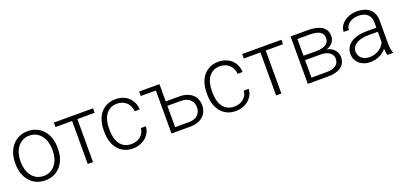

<svg xmlns="http://www.w3.org/2000/svg" viewBox="8 -1268 4199 2008"><g transform="rotate(-20 2107.5 -264.0)"><path d="M43.9 -272Q43.9 -329.6 60.8 -378.4Q77.6 -427.2 108.4 -462.6Q139.2 -498 182.6 -518.1Q226.1 -538.1 279.3 -538.1Q333.5 -538.1 377.2 -518.1Q420.9 -498 451.7 -462.6Q482.4 -427.2 499 -378.4Q515.6 -329.6 515.6 -272V-255.9Q515.6 -198.2 499 -149.4Q482.4 -100.6 451.7 -65.2Q420.9 -29.8 377.4 -10Q334 9.8 280.3 9.8Q226.6 9.8 183.1 -10Q139.6 -29.8 108.6 -65.2Q77.6 -100.6 60.8 -149.4Q43.9 -198.2 43.9 -255.9ZM102.5 -255.9Q102.5 -212.4 114.3 -173.1Q126 -133.8 148.4 -104.2Q170.9 -74.7 204.1 -57.1Q237.3 -39.6 280.3 -39.6Q323.2 -39.6 356.2 -57.1Q389.2 -74.7 411.6 -104.2Q434.1 -133.8 445.8 -173.1Q457.5 -212.4 457.5 -255.9V-272Q457.5 -314.5 445.8 -353.8Q434.1 -393.1 411.6 -422.9Q389.2 -452.6 355.7 -470.5Q322.3 -488.3 279.3 -488.3Q236.8 -488.3 203.9 -470.5Q170.9 -452.6 148.4 -422.9Q126 -393.1 114.3 -353.8Q102.5 -314.5 102.5 -272Z M1004.9 -478.5H812.5V0H753.9V-478.5H568.8V-528.3H1004.9Z M1256.8 -39.6Q1284.7 -39.6 1310.3 -47.6Q1335.9 -55.7 1356 -71.3Q1376 -86.9 1388.9 -109.9Q1401.9 -132.8 1403.8 -163.1H1460Q1458 -125.5 1441.2 -93.8Q1424.3 -62 1396.7 -39.1Q1369.1 -16.1 1333 -3.2Q1296.9 9.8 1256.8 9.8Q1201.2 9.8 1159.2 -10.5Q1117.2 -30.8 1088.6 -66.4Q1060.1 -102.1 1045.7 -150.1Q1031.2 -198.2 1031.2 -253.9V-274.4Q1031.2 -330.1 1045.7 -378.2Q1060.1 -426.3 1088.4 -461.7Q1116.7 -497.1 1158.9 -517.6Q1201.2 -538.1 1256.3 -538.1Q1298.8 -538.1 1335.2 -524.9Q1371.6 -511.7 1398.7 -487.3Q1425.8 -462.9 1441.9 -428Q1458 -393.1 1460 -350.1H1403.8Q1401.9 -382.3 1389.9 -407.7Q1377.9 -433.1 1358.2 -451.2Q1338.4 -469.2 1312.3 -478.8Q1286.1 -488.3 1256.3 -488.3Q1210.9 -488.3 1179.4 -470.7Q1147.9 -453.1 1127.9 -423.3Q1107.9 -393.6 1098.9 -355Q1089.8 -316.4 1089.8 -274.4V-253.9Q1089.8 -211.4 1098.9 -172.6Q1107.9 -133.8 1127.7 -104.2Q1147.5 -74.7 1179.4 -57.1Q1211.4 -39.6 1256.8 -39.6Z M1517.6 -528.3H1744.1V-336.4H1895.5Q1942.4 -336.4 1978.5 -323.7Q2014.6 -311 2039.3 -288.8Q2064 -266.6 2076.4 -235.8Q2088.9 -205.1 2088.9 -168.9Q2088.9 -132.8 2076.4 -102.1Q2064 -71.3 2039.3 -48.6Q2014.6 -25.9 1978.5 -12.9Q1942.4 0 1895.5 0H1686V-478.5H1517.6ZM1744.1 -286.6V-49.3H1895.5Q1932.1 -49.3 1957.8 -59.3Q1983.4 -69.3 1999.5 -85.7Q2015.6 -102.1 2022.9 -123.5Q2030.3 -145 2030.3 -168Q2030.3 -189.9 2022.9 -211.2Q2015.6 -232.4 1999.5 -249.3Q1983.4 -266.1 1957.8 -276.4Q1932.1 -286.6 1895.5 -286.6Z M2401.9 -39.6Q2429.7 -39.6 2455.3 -47.6Q2481 -55.7 2501 -71.3Q2521 -86.9 2533.9 -109.9Q2546.9 -132.8 2548.8 -163.1H2605Q2603 -125.5 2586.2 -93.8Q2569.3 -62 2541.7 -39.1Q2514.2 -16.1 2478 -3.2Q2441.9 9.8 2401.9 9.8Q2346.2 9.8 2304.2 -10.5Q2262.2 -30.8 2233.6 -66.4Q2205.1 -102.1 2190.7 -150.1Q2176.3 -198.2 2176.3 -253.9V-274.4Q2176.3 -330.1 2190.7 -378.2Q2205.1 -426.3 2233.4 -461.7Q2261.7 -497.1 2304 -517.6Q2346.2 -538.1 2401.4 -538.1Q2443.8 -538.1 2480.2 -524.9Q2516.6 -511.7 2543.7 -487.3Q2570.8 -462.9 2586.9 -428Q2603 -393.1 2605 -350.1H2548.8Q2546.9 -382.3 2534.9 -407.7Q2522.9 -433.1 2503.2 -451.2Q2483.4 -469.2 2457.3 -478.8Q2431.2 -488.3 2401.4 -488.3Q2356 -488.3 2324.5 -470.7Q2293 -453.1 2272.9 -423.3Q2252.9 -393.6 2243.9 -355Q2234.9 -316.4 2234.9 -274.4V-253.9Q2234.9 -211.4 2243.9 -172.6Q2252.9 -133.8 2272.7 -104.2Q2292.5 -74.7 2324.5 -57.1Q2356.4 -39.6 2401.9 -39.6Z M3101.1 -478.5H2908.7V0H2850.1V-478.5H2665V-528.3H3101.1Z M3203.1 0V-528.3H3397Q3445.3 -528.3 3483.6 -519.8Q3522 -511.2 3549.1 -493.9Q3576.2 -476.6 3590.6 -450Q3605 -423.3 3605 -387.2Q3605 -347.7 3581.1 -316.7Q3557.1 -285.6 3511.2 -271.5Q3537.6 -266.6 3558.8 -254.9Q3580.1 -243.2 3595 -226.6Q3609.9 -210 3617.9 -189.5Q3626 -168.9 3626 -146.5Q3626 -109.9 3612.1 -82.5Q3598.1 -55.2 3572.5 -36.9Q3546.9 -18.6 3511 -9.3Q3475.1 0 3430.7 0ZM3261.2 -243.2V-48.8H3430.7Q3496.6 -48.8 3532.2 -74.2Q3567.9 -99.6 3567.9 -147.5Q3567.9 -191.4 3532.2 -217.3Q3496.6 -243.2 3430.7 -243.2ZM3261.2 -292H3409.2Q3477.5 -293 3512.2 -316.7Q3546.9 -340.3 3546.9 -385.7Q3546.9 -434.1 3509 -456.3Q3471.2 -478.5 3397 -478.5H3261.2Z M4089.4 0Q4084.5 -13.7 4081.8 -33.4Q4079.1 -53.2 4078.1 -73.7Q4064.9 -56.6 4046.9 -41.5Q4028.8 -26.4 4006.3 -15.1Q3983.9 -3.9 3957 2.9Q3930.2 9.8 3898.9 9.8Q3860.4 9.8 3828.9 -1.5Q3797.4 -12.7 3775.1 -33Q3752.9 -53.2 3740.7 -80.6Q3728.5 -107.9 3728.5 -140.1Q3728.5 -178.7 3745.1 -209.7Q3761.7 -240.7 3793 -262.5Q3824.2 -284.2 3868.9 -295.7Q3913.6 -307.1 3969.2 -307.1H4077.6V-367.2Q4077.6 -423.8 4042.7 -456.3Q4007.8 -488.8 3940.9 -488.8Q3910.2 -488.8 3884.3 -480.5Q3858.4 -472.2 3839.6 -457.5Q3820.8 -442.9 3810.3 -423.6Q3799.8 -404.3 3799.8 -382.3L3741.2 -382.8Q3741.2 -412.6 3755.9 -440.4Q3770.5 -468.3 3797.1 -490Q3823.7 -511.7 3861.1 -524.9Q3898.4 -538.1 3943.8 -538.1Q3985.8 -538.1 4021.2 -527.3Q4056.6 -516.6 4082 -495.1Q4107.4 -473.6 4121.6 -441.4Q4135.7 -409.2 4135.7 -366.2V-110.4Q4135.7 -96.7 4136.7 -82Q4137.7 -67.4 4139.9 -53.7Q4142.1 -40 4145 -27.6Q4147.9 -15.1 4151.9 -5.9V0ZM3905.8 -42Q3937.5 -42 3964.6 -50Q3991.7 -58.1 4013.7 -72.3Q4035.6 -86.4 4051.8 -105.2Q4067.9 -124 4077.6 -146V-262.2H3977.5Q3932.6 -262.2 3897.2 -254.2Q3861.8 -246.1 3837.4 -231Q3813 -215.8 3800 -194.1Q3787.1 -172.4 3787.1 -145Q3787.1 -123.5 3795.4 -104.7Q3803.7 -85.9 3819.1 -72Q3834.5 -58.1 3856.4 -50Q3878.4 -42 3905.8 -42Z"/></g></svg>

Font: Melbourne
Style: Light
Weight: 300
Designer: Google
Version: Version 2.000980; 2014